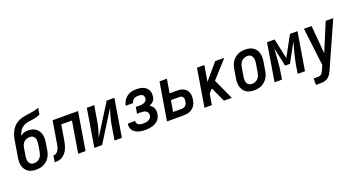

<svg xmlns="http://www.w3.org/2000/svg" viewBox="-52 -1502 4605 2483"><g transform="rotate(-20 2250.0 -260.0)"><path d="M205 8Q176 8 147.5 2Q119 -4 96 -19Q73 -34 57.5 -56.5Q42 -79 34.5 -106Q27 -133 27.5 -162.5Q28 -192 33 -221L49 -319Q53 -345 57 -370.5Q61 -396 66 -422Q70 -450 76.5 -478.5Q83 -507 94 -534.5Q105 -562 122 -588Q139 -614 162 -634.5Q185 -655 212.5 -668Q240 -681 269 -688.5Q298 -696 326.5 -699.5Q355 -703 384 -707.5Q413 -712 441.5 -718.5Q470 -725 499 -735L484 -647Q462 -637 438.5 -630Q415 -623 391.5 -619.5Q368 -616 345 -613.5Q322 -611 298.5 -605Q275 -599 253 -587Q231 -575 214 -556.5Q197 -538 186.5 -515.5Q176 -493 171 -470Q181 -480 193 -487Q205 -494 218 -498.5Q231 -503 244 -504.5Q257 -506 270 -506Q299 -506 326.5 -499.5Q354 -493 376.5 -477.5Q399 -462 414 -439.5Q429 -417 436 -390Q443 -363 442.5 -334.5Q442 -306 437 -277L421 -179Q417 -154 408.5 -129Q400 -104 385.5 -82Q371 -60 350 -42Q329 -24 305 -12.5Q281 -1 255.5 3.5Q230 8 205 8ZM207 -80Q228 -80 249 -88.5Q270 -97 286 -113.5Q302 -130 310 -151Q318 -172 322 -193L338 -291Q340 -306 341 -321Q342 -336 340 -350.5Q338 -365 332.5 -378Q327 -391 317 -400.5Q307 -410 293 -414Q279 -418 264 -418Q243 -418 222.5 -411Q202 -404 186 -388.5Q170 -373 161.5 -353Q153 -333 149 -312L132 -207Q129 -192 128.5 -177Q128 -162 130 -147.5Q132 -133 137.5 -120Q143 -107 153.5 -97.5Q164 -88 178 -84Q192 -80 207 -80Z M459 0 473 -88Q488 -88 502.5 -94Q517 -100 527.5 -111.5Q538 -123 545.5 -136.5Q553 -150 557.5 -164.5Q562 -179 564.5 -193.5Q567 -208 570 -223Q570 -225 570.5 -227.5Q571 -230 571 -232Q572 -239 573.5 -246.5Q575 -254 576 -261L619 -520H969L883 0H782L853 -432H706L675 -246Q671 -224 667 -202.5Q663 -181 657 -159Q651 -137 641.5 -115.5Q632 -94 618.5 -75Q605 -56 586.5 -39.5Q568 -23 547 -14Q526 -5 503.5 -2.5Q481 0 459 0Z M1004 0 1090 -520H1192L1157 -312Q1153 -286 1147.5 -259.5Q1142 -233 1134.5 -207Q1127 -181 1118 -155Q1109 -129 1101 -103L1363 -520H1469L1383 0H1282L1316 -208Q1321 -234 1326.5 -260.5Q1332 -287 1339.5 -313Q1347 -339 1356 -365Q1365 -391 1372 -417L1111 0Z M1708 8Q1684 8 1660 5.5Q1636 3 1613.5 -4Q1591 -11 1571 -22.5Q1551 -34 1537.5 -52Q1524 -70 1518.5 -93.5Q1513 -117 1517 -141Q1518 -143 1518 -144Q1518 -145 1518 -147H1619Q1619 -146 1619 -145.5Q1619 -145 1618 -145Q1616 -128 1624 -114Q1632 -100 1645.5 -92.5Q1659 -85 1675.5 -82.5Q1692 -80 1708 -80Q1720 -80 1731.5 -81Q1743 -82 1754.5 -84.5Q1766 -87 1777.5 -92Q1789 -97 1798.5 -104.5Q1808 -112 1814 -123Q1820 -134 1822 -145Q1825 -164 1819 -181Q1813 -198 1799.5 -208.5Q1786 -219 1768 -222.5Q1750 -226 1731 -226H1674L1689 -314H1746Q1756 -314 1766 -315Q1776 -316 1786 -318.5Q1796 -321 1806 -325.5Q1816 -330 1824 -337Q1832 -344 1837 -353.5Q1842 -363 1844 -373Q1846 -388 1841.5 -402.5Q1837 -417 1826 -425.5Q1815 -434 1800.5 -437Q1786 -440 1770 -440Q1755 -440 1739 -437Q1723 -434 1709 -425.5Q1695 -417 1685 -403Q1675 -389 1672 -373H1572Q1576 -395 1585 -416.5Q1594 -438 1608.5 -456.5Q1623 -475 1642 -489.5Q1661 -504 1682.5 -512.5Q1704 -521 1726.5 -524.5Q1749 -528 1770 -528Q1795 -528 1819 -524.5Q1843 -521 1864.5 -512.5Q1886 -504 1903.5 -489Q1921 -474 1931.5 -454Q1942 -434 1944.5 -410Q1947 -386 1943 -361Q1941 -346 1934.5 -330.5Q1928 -315 1916.5 -303Q1905 -291 1890.5 -282.5Q1876 -274 1861 -268Q1878 -258 1892 -244Q1906 -230 1914 -211.5Q1922 -193 1923 -172Q1924 -151 1921 -130Q1917 -108 1907 -86.5Q1897 -65 1879.5 -48Q1862 -31 1841 -20Q1820 -9 1797.5 -3Q1775 3 1752.5 5.5Q1730 8 1708 8Z M2004 0 2090 -520H2192L2160 -330H2266Q2290 -330 2313.5 -325.5Q2337 -321 2357 -309.5Q2377 -298 2391 -280.5Q2405 -263 2412 -241Q2419 -219 2419 -194.5Q2419 -170 2415 -146Q2412 -126 2405 -106Q2398 -86 2385.5 -68Q2373 -50 2355.5 -36.5Q2338 -23 2318 -14.5Q2298 -6 2277.5 -3Q2257 0 2237 0ZM2237 -88Q2251 -88 2265.5 -92.5Q2280 -97 2291 -107.5Q2302 -118 2308 -132Q2314 -146 2316 -160Q2319 -174 2318.5 -189Q2318 -204 2311.5 -216.5Q2305 -229 2293 -235.5Q2281 -242 2266 -242H2146L2120 -88Z M2520 0 2606 -520H2707L2671 -302L2857 -520H2982L2767 -282L2896 0H2788L2695 -203L2646 -149L2621 0Z M3205 8Q3176 8 3147.5 2Q3119 -4 3096 -19Q3073 -34 3057.5 -56.5Q3042 -79 3034.5 -106Q3027 -133 3027.5 -162.5Q3028 -192 3033 -221L3053 -341Q3057 -366 3065.5 -391Q3074 -416 3088.5 -438Q3103 -460 3123.5 -478Q3144 -496 3168 -507.5Q3192 -519 3217.5 -523.5Q3243 -528 3268 -528Q3298 -528 3326 -522Q3354 -516 3377 -501Q3400 -486 3416 -463.5Q3432 -441 3439 -414Q3446 -387 3446 -357.5Q3446 -328 3441 -299L3421 -179Q3417 -154 3408.5 -129Q3400 -104 3385.5 -82Q3371 -60 3350 -42Q3329 -24 3305 -12.5Q3281 -1 3255.5 3.5Q3230 8 3205 8ZM3207 -80Q3228 -80 3249 -88.5Q3270 -97 3286 -113.5Q3302 -130 3310 -151Q3318 -172 3322 -193L3342 -313Q3344 -328 3345 -343Q3346 -358 3343.5 -372.5Q3341 -387 3335.5 -400Q3330 -413 3320 -422.5Q3310 -432 3296 -436Q3282 -440 3267 -440Q3246 -440 3224.5 -431.5Q3203 -423 3187.5 -406.5Q3172 -390 3163.5 -369Q3155 -348 3152 -327L3132 -207Q3129 -192 3128.5 -177Q3128 -162 3130 -147.5Q3132 -133 3137.5 -120Q3143 -107 3153.5 -97.5Q3164 -88 3178 -84Q3192 -80 3207 -80Z M3484 0 3570 -520H3674L3734 -243L3886 -520H3989L3903 0H3802L3819 -104Q3826 -143 3834 -181.5Q3842 -220 3852 -258.5Q3862 -297 3873 -335.5Q3884 -374 3893 -413L3753 -156H3686L3631 -413Q3627 -374 3625 -335.5Q3623 -297 3620.5 -258.5Q3618 -220 3613.5 -181.5Q3609 -143 3603 -104L3586 0Z M3976 215V127H4032Q4045 127 4058.5 124Q4072 121 4082.5 111.5Q4093 102 4100 89.5Q4107 77 4112 65L4141 1L4078 -520H4183L4216 -133L4377 -520H4481L4204 101Q4196 118 4187 134.5Q4178 151 4165.5 165.5Q4153 180 4137 190.5Q4121 201 4103 207Q4085 213 4067 214Q4049 215 4032 215Z"/></g></svg>

Font: Iosevka SS04 Semibold Oblique
Style: Regular
Weight: 600
Italic angle: -9°
Monospace: yes
Designer: Belleve Invis
Foundry: Belleve Invis
Version: Version 19.0.0; ttfautohint (v1.8.4)